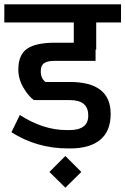

<svg xmlns="http://www.w3.org/2000/svg" viewBox="-30 -674 581 890"><path d="M224 -392Q191 -392 175 -381.5Q159 -371 159 -344Q159 -310 181 -294H294Q483 -294 483 -146Q483 -66 434.5 -26Q386 14 296 14H285Q141 14 23 -61L62 -141Q170 -71 279 -71H292Q335 -71 357.5 -88Q380 -105 379 -141Q378 -210 294 -210H127Q101 -229 78 -268.5Q55 -308 55 -352Q55 -420 95.5 -448Q136 -476 224 -476H312V-570H-10V-654H531V-570H416V-444H413V-392ZM199 123 273 49 347 123 273 196Z"/></svg>

Font: Biryani DemiBold
Style: Regular
Weight: 600
Designer: Dan Reynolds and Mathieu Réguer
Foundry: Dan Reynolds and Mathieu Réguer
Version: Version 1.003;PS 001.003;hotconv 1.0.70;makeotf.lib2.5.58329